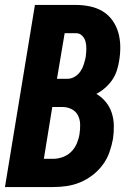

<svg xmlns="http://www.w3.org/2000/svg" viewBox="-20 -755 540 775"><path d="M0 0 121 -735H287Q316 -735 344 -729Q372 -723 395 -709Q418 -695 434 -672.5Q450 -650 457.5 -623.5Q465 -597 465.5 -568Q466 -539 461 -510Q458 -490 451.5 -470Q445 -450 433 -432.5Q421 -415 404.5 -400.5Q388 -386 369 -376Q391 -363 407 -343.5Q423 -324 431 -299.5Q439 -275 439.5 -248Q440 -221 436 -194Q431 -167 421.5 -140Q412 -113 394.5 -89.5Q377 -66 353.5 -48Q330 -30 303.5 -19Q277 -8 249.5 -4Q222 0 195 0ZM210 -437H253Q268 -437 282 -445.5Q296 -454 305 -467.5Q314 -481 318.5 -496Q323 -511 326 -525Q328 -541 328.5 -556.5Q329 -572 325.5 -586Q322 -600 312 -610.5Q302 -621 287 -621H241ZM157 -114H195Q214 -114 233.5 -121Q253 -128 267.5 -142.5Q282 -157 290 -176Q298 -195 301 -214Q304 -234 303.5 -253.5Q303 -273 294.5 -289.5Q286 -306 269 -314.5Q252 -323 233 -323H191Z"/></svg>

Font: Iosevka SS04 Heavy Oblique
Style: Regular
Weight: 900
Italic angle: -9°
Monospace: yes
Designer: Belleve Invis
Foundry: Belleve Invis
Version: Version 19.0.0; ttfautohint (v1.8.4)